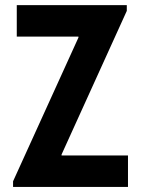

<svg xmlns="http://www.w3.org/2000/svg" viewBox="-20 -740 557 760"><path d="M31.7 0V-22.3L290.5 -591.3V-595.2H46.4V-719.7H481.9V-696.9L223.7 -128.4V-124.5H486.6V0Z"/></svg>

Font: Reddit Sans Condensed
Style: Regular
Weight: 400
Designer: Stephen Hutchings
Foundry: Reddit
Version: Version 1.014